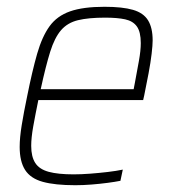

<svg xmlns="http://www.w3.org/2000/svg" viewBox="-20 -538 504 566"><path d="M202 8Q142 8 106 -2Q70 -12 54 -37Q38 -62 38 -105Q38 -132 44 -169Q50 -206 60 -254Q75 -329 89.5 -379.5Q104 -430 126 -460.5Q148 -491 186.5 -504.5Q225 -518 288 -518Q341 -518 372 -509Q403 -500 416.5 -478Q430 -456 430 -419Q430 -405 427 -379.5Q424 -354 418 -322Q412 -290 405 -256L402 -243H93Q84 -199 78 -165.5Q72 -132 72 -108Q72 -76 84 -57.5Q96 -39 123.5 -31.5Q151 -24 197 -24Q219 -24 245.5 -26Q272 -28 297.5 -31Q323 -34 342 -38L335 -5Q320 -2 297.5 1Q275 4 250 6Q225 8 202 8ZM100 -275H374L378 -296Q384 -328 389.5 -358.5Q395 -389 395 -411Q395 -444 383.5 -460Q372 -476 349 -481Q326 -486 290 -486Q241 -486 210 -478.5Q179 -471 160 -449Q141 -427 128 -385.5Q115 -344 100 -275Z"/></svg>

Font: Saira SemiCondensed Thin
Style: Italic
Weight: 250
Width: 4
Italic angle: -12°
Designer: Hector Gatti with collaboration of the Omnibus-Type team
Foundry: Omnibus-Type
Version: Version 1.101